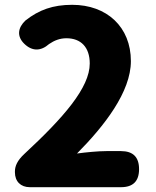

<svg xmlns="http://www.w3.org/2000/svg" viewBox="-20 -778 649 798"><path d="M429 0H483C533 0 558 -25 558 -75C558 -125 533 -150 483 -150H422C388 -150 337 -145 300 -140C414 -255 524 -396 524 -524C524 -666 424 -758 280 -758C200 -758 142 -737 86 -693C54 -663 49 -627 81 -596C114 -564 150 -565 184 -595C206 -610 229 -619 256 -619C316 -619 353 -582 353 -514C353 -414 245 -290 81 -138C52 -111 42 -88 42 -65V-62C42 -24 66 0 104 0H300Z"/></svg>

Font: GenSenRounded2 TW H
Style: Regular
Weight: 900
Version: Version 2.100;PS 2.1;hotconv 16.6.51;makeotf.lib2.5.65220 DE